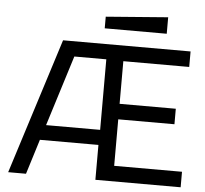

<svg xmlns="http://www.w3.org/2000/svg" viewBox="-58 -926 1055 987"><g transform="rotate(5 470.0 -432.5)"><path d="M20 0 242 -700H900V-620H560V-400H850V-320H560V-80H910V0H470V-180H168L112 0ZM193 -258H472V-622H307ZM450 -780V-840L770 -865V-780Z"/></g></svg>

Font: Tektur
Style: Regular
Weight: 400
Designer: Adam Jagosz
Foundry: Adam Jagosz
Version: Version 1.005;gftools[0.9.30]